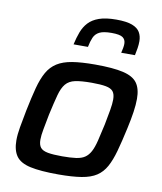

<svg xmlns="http://www.w3.org/2000/svg" viewBox="-84 -805 742 881"><g transform="rotate(10 287.5 -365.0)"><path d="M248 8Q164 8 116.5 -2.5Q69 -13 50 -40Q31 -67 31 -113Q31 -140 37 -174.5Q43 -209 52 -255Q65 -319 77 -364Q89 -409 106 -439Q123 -469 150.5 -486.5Q178 -504 220.5 -511Q263 -518 327 -518Q411 -518 458 -507Q505 -496 524 -469.5Q543 -443 543 -396Q543 -369 538 -334.5Q533 -300 523 -255Q509 -191 496.5 -146Q484 -101 467.5 -71Q451 -41 424.5 -23.5Q398 -6 355 1Q312 8 248 8ZM250 -77Q289 -77 314.5 -80.5Q340 -84 355.5 -94.5Q371 -105 381.5 -124.5Q392 -144 400 -176.5Q408 -209 418 -255Q426 -296 431 -325Q436 -354 436 -374Q436 -399 426 -411.5Q416 -424 392 -428.5Q368 -433 326 -433Q277 -433 249 -427Q221 -421 205.5 -402.5Q190 -384 180.5 -349Q171 -314 158 -255Q150 -213 144.5 -184Q139 -155 139 -135Q139 -111 149 -98.5Q159 -86 183.5 -81.5Q208 -77 250 -77ZM213 -592Q220 -624 230 -650.5Q240 -677 258 -696.5Q276 -716 307 -727Q338 -738 387 -738Q435 -738 461 -728Q487 -718 497.5 -700Q508 -682 508 -658Q508 -643 505.5 -626.5Q503 -610 499 -592H435Q438 -604 440 -615Q442 -626 442 -635Q442 -654 428.5 -664Q415 -674 376 -674Q338 -674 319.5 -664.5Q301 -655 293 -636.5Q285 -618 280 -592Z"/></g></svg>

Font: Saira Thin Medium
Style: Italic
Weight: 500
Italic angle: -12°
Version: Version 1.101